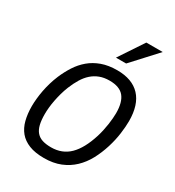

<svg xmlns="http://www.w3.org/2000/svg" viewBox="-220 -1057 1092 1199"><g transform="rotate(30 326.5 -458.0)"><path d="M284.2 14.2Q219.7 14.2 176.3 -3.2Q132.8 -20.5 106.4 -52.2Q80.1 -84 68.6 -128.9Q57.1 -173.8 57.1 -229Q57.1 -254.9 60.1 -283.9Q63 -313 68.8 -343.8Q74.7 -374.5 84 -406Q93.3 -437.5 106 -467.8Q125.5 -513.7 151.6 -554.2Q177.7 -594.7 213.6 -625Q249.5 -655.3 297.4 -672.6Q345.2 -689.9 408.2 -689.9Q516.6 -689.9 573.2 -629.4Q629.9 -568.8 629.9 -451.2Q629.9 -412.6 623 -360.8Q616.2 -309.1 599.1 -253.9Q581.5 -197.3 555.2 -148.4Q528.8 -99.6 491 -63.5Q453.1 -27.3 402.1 -6.6Q351.1 14.2 284.2 14.2ZM151.9 -227.1Q151.9 -182.1 159.4 -151.4Q167 -120.6 183.6 -101.6Q200.2 -82.5 226.3 -74.2Q252.4 -65.9 289.1 -65.9Q368.7 -65.9 421.1 -117.4Q473.6 -168.9 506.8 -274.9Q514.2 -298.8 519.5 -323.5Q524.9 -348.1 528.3 -371.6Q531.7 -395 533.4 -416Q535.2 -437 535.2 -454.1Q535.2 -532.7 503.4 -571.3Q471.7 -609.9 398.9 -609.9Q359.4 -609.9 328.6 -598.1Q297.9 -586.4 273.4 -564.7Q249 -543 230 -511.7Q210.9 -480.5 194.8 -440.9Q183.6 -413.1 175.5 -383.8Q167.5 -354.5 162.1 -326.7Q156.7 -298.8 154.3 -273.2Q151.9 -247.6 151.9 -227.1ZM434.1 -753.9H360.8L478 -930.2H596.2Z"/></g></svg>

Font: Lorenzo Sans
Style: Italic
Weight: 400
Italic angle: -12°
Foundry: Intel Corporation
Version: Version 1.00; ttfautohint (v1.5)